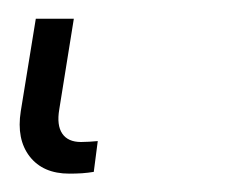

<svg xmlns="http://www.w3.org/2000/svg" viewBox="-20 32 259 207"><path d="M54.7 219.2Q26.4 219.2 12 200.7Q-2.4 182.1 2.4 151.9L18.6 52.2H59.6L43.9 149.9Q41 167 47.1 176Q53.2 185.1 67.4 185.1Q71.8 185.1 76.2 184.8Q80.6 184.6 85.4 184.1L81.1 217.3Q75.2 218.3 68.4 218.8Q61.5 219.2 54.7 219.2Z"/></svg>

Font: Inter 24pt ExtraLight
Style: Italic
Weight: 250
Italic angle: -9.3988°
Version: Version 4.001;git-66647c0bb